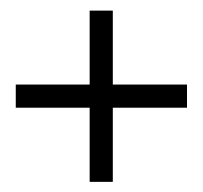

<svg xmlns="http://www.w3.org/2000/svg" viewBox="-20 -455 390 369"><path d="M152.3 -292.5V-434.6H196.8V-292.5H339.4V-248H196.8V-105.5H152.3V-248H10.3V-292.5Z"/></svg>

Font: Tartlers End
Style: Regular
Weight: 200
Designer: Peter Wiegel
Foundry: Peter Wiegel
Version: Version 1.000 2013 initial release